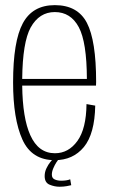

<svg xmlns="http://www.w3.org/2000/svg" viewBox="-20 -620 441 748"><path d="M193.5 4Q103.5 4 67.2 -76.5Q31 -157 31 -299Q31 -459 69 -529.5Q107 -600 193.5 -600Q282.5 -600 318.5 -531Q354.5 -462 354.5 -301Q354.5 -293.5 354 -286.5H66.5Q68 -160 98 -93.5Q129.5 -23 194 -23Q247 -23 281.5 -70.8Q316 -118.5 317 -214.5L351 -208.5Q349 -98.5 306.8 -47.2Q264.5 4 193.5 4ZM66.5 -312.5H318.5Q318 -456 287 -514Q255.5 -573 193.5 -573Q133 -573 99.5 -513Q68 -455.5 66.5 -312.5ZM212 107.5Q192.5 107.5 173.2 99.5Q154 91.5 154 66Q154 50 161 35.5Q168 21 176 11.2Q184 1.5 186.5 0H208.5Q206.5 2 200 12Q193.5 22 187.8 35.2Q182 48.5 182 60.5Q182 74 193 79Q204 84 218 84Q240.5 84 253.5 78.5L257.5 101.5Q253 103 239.8 105.2Q226.5 107.5 212 107.5Z"/></svg>

Font: Anybody ExtraLight
Style: Regular
Weight: 200
Designer: Tyler Finck
Foundry: Etcetera Type Company
Version: Version 1.010; ttfautohint (v1.8.3) -l 8 -r 50 -G 200 -x 14 